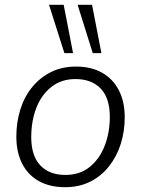

<svg xmlns="http://www.w3.org/2000/svg" viewBox="-20 -771 587 799"><path d="M250 8Q188 8 142.5 -17Q97 -42 72.5 -89.5Q48 -137 48 -203Q48 -262 64.5 -315Q81 -368 113.5 -408Q146 -448 192 -471Q238 -494 297 -494Q359 -494 404.5 -468.5Q450 -443 474.5 -395.5Q499 -348 499 -283Q499 -223 482 -170.5Q465 -118 432.5 -77.5Q400 -37 354.5 -14.5Q309 8 250 8ZM252 -43Q312 -43 353 -76Q394 -109 415.5 -164Q437 -219 437 -285Q437 -363 399 -402.5Q361 -442 294 -442Q235 -442 193.5 -409Q152 -376 131 -321.5Q110 -267 110 -200Q110 -123 147.5 -83Q185 -43 252 -43ZM366 -550 303 -751H363L402 -550ZM248 -550 184 -751H245L284 -550Z"/></svg>

Font: Nunito Sans 12pt ExtraLight 12pt Light
Style: Italic
Weight: 300
Italic angle: -9°
Version: Version 3.101;gftools[0.9.27]